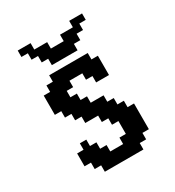

<svg xmlns="http://www.w3.org/2000/svg" viewBox="-155 -717 735 808"><g transform="rotate(-30 212.5 -312.5)"><path d="M117.2 0V-31.2H85.9V-62.5H54.7V-125H85.9V-156.2H117.2V-125H148.4V-93.8H179.7V-62.5H242.2V-93.8H273.4V-156.2H242.2V-187.5H210.9V-218.8H148.4V-250H117.2V-281.2H85.9V-312.5H54.7V-406.2H85.9V-437.5H117.2V-468.8H304.7V-437.5H335.9V-343.8H273.4V-375H242.2V-406.2H179.7V-375H148.4V-343.8H179.7V-312.5H210.9V-281.2H273.4V-250H304.7V-218.8H335.9V-187.5H367.2V-62.5H335.9V-31.2H304.7V0ZM148.4 -500V-531.2H117.2V-562.5H85.9V-593.8H54.7V-625H117.2V-593.8H179.7V-562.5H242.2V-593.8H304.7V-625H367.2V-593.8H335.9V-562.5H304.7V-531.2H273.4V-500Z"/></g></svg>

Font: Terminal Grotesque
Style: Regular
Weight: 400
Designer: Raphaël Bastide
Foundry: http://raphaelbastide.com
Version: Version 1.0